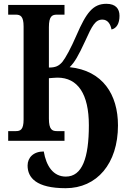

<svg xmlns="http://www.w3.org/2000/svg" viewBox="-20 -740 677 1009"><path d="M325 249C489 249 600 120 600 -81C600 -243 520 -369 346 -387C372 -412 392 -447 428 -525C464 -605 481 -637 518 -637C547 -637 561 -612 566 -585C593 -591 608 -617 608 -657C608 -694 588 -720 539 -720C468 -720 433 -672 383 -557C352 -485 324 -435 308 -415C289 -393 272 -385 237 -385V-597C237 -655 254 -663 279 -663H319V-714H23V-663H63C87 -663 104 -655 104 -601V-112C104 -58 87 -51 63 -51H23V0H319V-51H279C254 -51 237 -59 237 -117V-329C252 -330 271 -332 282 -332C389 -332 447 -246 447 -82C447 90 412 188 326 188C260 188 223 133 210 56C156 56 125 88 125 130C125 194 171 249 325 249Z"/></svg>

Font: Noto Serif Condensed
Style: Bold
Weight: 700
Width: 3
Designer: Monotype Design Team
Foundry: Monotype Imaging Inc.
Version: Version 2.015